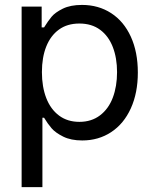

<svg xmlns="http://www.w3.org/2000/svg" viewBox="-20 -557 619 776"><path d="M67.4 -530.3V199.2H151.4V-81.1H158.2C168 -64.8 178.1 -50.6 188.5 -38.6C198.9 -26.5 214.5 -15.3 235.4 -4.9C256.2 5.5 281.9 10.7 312.5 10.7C356.1 10.7 395 -0.5 429.2 -22.9C463.4 -45.4 489.9 -77.5 508.8 -119.1C527.7 -160.8 537.1 -209 537.1 -263.7C537.1 -319 527.7 -367.4 508.8 -408.7C489.9 -450 463.4 -481.8 429.2 -503.9C395 -526 355.8 -537.1 311.5 -537.1C280.3 -537.1 254.4 -532.1 233.9 -522C213.4 -511.9 198.2 -501 188.5 -489.3C178.7 -477.5 168.6 -463.2 158.2 -446.3H148.4V-530.3ZM167 -160.6C155.3 -190.9 149.4 -225.9 149.4 -265.6C149.4 -305.3 155.3 -339.8 167 -369.1C178.7 -398.4 195.8 -421.2 218.3 -437.5C240.7 -453.8 268.2 -461.9 300.8 -461.9C334 -461.9 362 -453.5 384.8 -436.5C407.6 -419.6 424.6 -396.3 436 -366.7C447.4 -337.1 453.1 -303.4 453.1 -265.6C453.1 -227.2 447.4 -192.9 436 -162.6C424.6 -132.3 407.4 -108.4 384.3 -90.8C361.2 -73.2 333.3 -64.5 300.8 -64.5C268.9 -64.5 241.5 -72.9 218.8 -89.8C196 -106.8 178.7 -130.4 167 -160.6Z"/></svg>

Font: Pretendard Variable
Style: Regular
Weight: 400
Designer: Base glyphs from Inter by Rasmus Andersson; Hangeul glyphs from Noto Sans CJK(Source Han Sans) by Jang Soo-young and Kan
Foundry: Kil Hyung-jin
Version: Version 1.309;Glyphs 3.2 (3225)